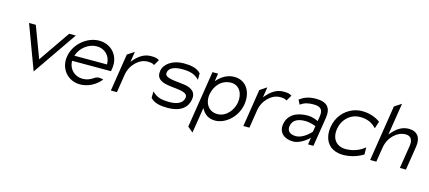

<svg xmlns="http://www.w3.org/2000/svg" viewBox="-60 -1186 4290 1922"><g transform="rotate(15 2085.5 -225.5)"><path d="M105 -451 275 6 590 -451H521L297 -126L175 -451Z M559 -226C538 -95 628 11 756 11C838 11 917 -31 969 -96C954 -101 911 -112 881 -90C847 -65 808 -50 766 -50C684 -50 622 -110 619 -191V-197H1022L1027 -227C1048 -358 959 -462 831 -462C703 -462 580 -357 559 -226ZM628 -252 630 -258C658 -340 739 -401 822 -401C905 -401 965 -340 966 -258V-252Z M1071 -10H1134L1163 -196C1172 -253 1199 -299 1232 -331C1262 -360 1303 -385 1353 -385C1394 -385 1407 -379 1422 -368L1457 -428C1434 -440 1426 -447 1371 -447C1295 -447 1240 -402 1197 -351L1186 -338L1203 -446L1132 -399Z M1497 -329C1484 -249 1538 -222 1606 -210C1657 -200 1729 -200 1775 -183C1796 -176 1817 -163 1812 -132C1802 -71 1738 -50 1666 -50C1582 -50 1534 -63 1485 -112L1484 -45C1524 0 1590 11 1662 11C1809 11 1867 -57 1879 -134C1889 -197 1859 -226 1817 -244C1761 -268 1661 -260 1599 -283C1579 -290 1559 -301 1564 -330C1573 -385 1640 -401 1704 -401C1788 -401 1836 -388 1885 -339V-406C1845 -451 1779 -462 1707 -462C1589 -462 1508 -399 1497 -329Z M1913 138 1969 185 2011 -80 2018 -68C2044 -24 2085 11 2156 11C2257 11 2377 -83 2399 -225C2418 -345 2361 -462 2231 -462C2159 -462 2103 -425 2062 -381L2051 -369L2064 -451H2006ZM2034 -225C2050 -323 2118 -397 2215 -397C2303 -397 2345 -314 2331 -225C2318 -143 2253 -58 2161 -58C2065 -58 2021 -142 2034 -225Z M2444 -10H2507L2536 -196C2545 -253 2572 -299 2605 -331C2635 -360 2676 -385 2726 -385C2767 -385 2780 -379 2795 -368L2830 -428C2807 -440 2799 -447 2744 -447C2668 -447 2613 -402 2570 -351L2559 -338L2576 -446L2505 -399Z M2823 -129C2810 -44 2869 11 2964 11C3042 11 3118 -62 3118 -62L3128 -72L3117 0H3173L3221 -301C3239 -412 3189 -462 3078 -462C3001 -462 2954 -442 2909 -409L2933 -362C2973 -392 3012 -401 3069 -401C3140 -401 3170 -373 3158 -300L3150 -250L3143 -253C3143 -253 3096 -278 3040 -278C2932 -278 2840 -236 2823 -129ZM2891 -130C2902 -201 2967 -219 3031 -219C3086 -219 3138 -196 3138 -196L3141 -195L3131 -135L3130 -134C3130 -134 3058 -48 2977 -48C2921 -48 2882 -73 2891 -130Z M3290 -226C3285 -192 3285 -160 3291 -131C3308 -48 3371 11 3482 11C3560 11 3636 -15 3689 -49L3688 -122L3668 -107C3621 -74 3561 -52 3492 -52C3468 -52 3447 -56 3427 -65C3374 -88 3344 -145 3357 -226C3361 -250 3369 -274 3380 -295C3413 -355 3472 -400 3552 -400C3621 -400 3669 -378 3705 -344L3721 -329L3745 -402C3703 -435 3636 -462 3557 -462C3523 -462 3491 -456 3461 -444C3378 -411 3308 -338 3290 -226Z M3758 -10H3822L3846 -161C3855 -218 3881 -264 3914 -296C3944 -325 3986 -350 4036 -350C4095 -350 4113 -306 4104 -250L4066 -10H4129L4168 -258C4183 -351 4144 -412 4052 -412C3976 -412 3922 -367 3879 -316L3868 -303L3921 -636L3849 -589Z"/></g></svg>

Font: Charger Sport
Style: LitObl
Weight: 300
Designer: Jasper
Foundry: Cannot Into Space Fonts
Version: Version 1.1